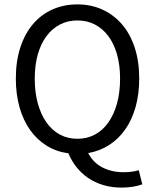

<svg xmlns="http://www.w3.org/2000/svg" viewBox="-20 -688 704 873"><path d="M332 -57Q376 -57 411.5 -76Q447 -95 472.5 -131Q498 -167 512 -217.5Q526 -268 526 -331Q526 -392 512 -441Q498 -490 472.5 -524Q447 -558 411.5 -576.5Q376 -595 332 -595Q288 -595 252.5 -576.5Q217 -558 191.5 -524Q166 -490 152 -441Q138 -392 138 -331Q138 -268 152 -217.5Q166 -167 191.5 -131Q217 -95 252.5 -76Q288 -57 332 -57ZM533 165Q488 165 449.5 153.5Q411 142 380.5 121Q350 100 327.5 71.5Q305 43 291 9Q237 2 193 -25Q149 -52 117.5 -96Q86 -140 69 -199.5Q52 -259 52 -331Q52 -410 72.5 -472.5Q93 -535 130 -578.5Q167 -622 218.5 -645Q270 -668 332 -668Q394 -668 445.5 -644.5Q497 -621 534.5 -577.5Q572 -534 592.5 -471.5Q613 -409 613 -331Q613 -260 596.5 -201.5Q580 -143 549.5 -99.5Q519 -56 476 -28.5Q433 -1 381 8Q404 52 446 73.5Q488 95 542 95Q564 95 580.5 92.5Q597 90 611 86L627 150Q612 156 587 160.5Q562 165 533 165Z"/></svg>

Font: Giro Regular
Style: Regular
Weight: 400
Designer: Paul D. Hunt
Foundry: Adobe Systems Incorporated
Version: Version 1.000;PS 1.0;hotconv 1.0.88;makeotf.lib2.5.647800